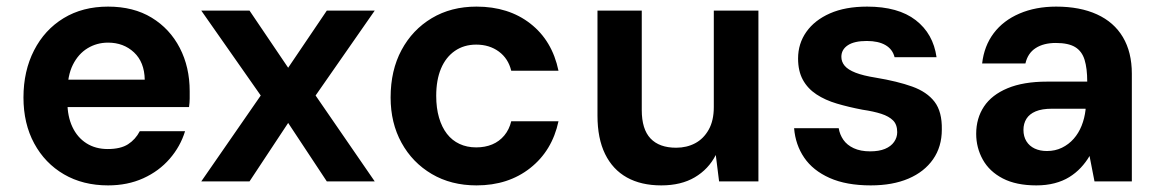

<svg xmlns="http://www.w3.org/2000/svg" viewBox="-20 -549 3512 581"><path d="M307 12Q231 12 173.5 -21.5Q116 -55 83.5 -115Q51 -175 51 -254Q51 -334 83 -396.5Q115 -459 172.5 -494Q230 -529 307 -529Q384 -529 439 -495.5Q494 -462 524 -404Q554 -346 554 -273Q554 -263 554 -251Q554 -239 552 -225H148V-308H418Q417 -361 385.5 -390.5Q354 -420 307 -420Q273 -420 245 -403Q217 -386 200.5 -353Q184 -320 184 -269V-240Q184 -197 199 -165Q214 -133 241.5 -115.5Q269 -98 306 -98Q345 -98 367.5 -112.5Q390 -127 403 -152H540Q526 -106 493.5 -68.5Q461 -31 413.5 -9.5Q366 12 307 12Z M589 0 769 -260 589 -517H735L852 -344L969 -517H1114L935 -260L1114 0H969L852 -177L735 0Z M1422 12Q1345 12 1286.5 -22.5Q1228 -57 1195 -117Q1162 -177 1162 -254Q1162 -336 1195 -397.5Q1228 -459 1286.5 -494Q1345 -529 1422 -529Q1519 -529 1585 -477.5Q1651 -426 1670 -335H1527Q1518 -372 1489.5 -393Q1461 -414 1421 -414Q1384 -414 1356.5 -395Q1329 -376 1314.5 -341.5Q1300 -307 1300 -259Q1300 -222 1308.5 -193Q1317 -164 1332.5 -144Q1348 -124 1370.5 -113.5Q1393 -103 1421 -103Q1448 -103 1469.5 -112Q1491 -121 1506 -139Q1521 -157 1527 -182H1670Q1651 -93 1584.5 -40.5Q1518 12 1422 12Z M1981 12Q1920 12 1877 -12Q1834 -36 1811 -83Q1788 -130 1788 -199V-517H1922V-216Q1922 -158 1948.5 -130Q1975 -102 2026 -102Q2058 -102 2083.5 -115.5Q2109 -129 2124.5 -156.5Q2140 -184 2140 -225V-517H2275V0H2156L2146 -80Q2124 -37 2082.5 -12.5Q2041 12 1981 12Z M2615 12Q2541 12 2490.5 -10.5Q2440 -33 2413.5 -72Q2387 -111 2383 -161H2518Q2521 -142 2532 -126Q2543 -110 2563.5 -100.5Q2584 -91 2613 -91Q2640 -91 2658 -98.5Q2676 -106 2685.5 -119.5Q2695 -133 2695 -149Q2695 -172 2682.5 -184.5Q2670 -197 2647 -204.5Q2624 -212 2590 -217Q2548 -225 2512.5 -235.5Q2477 -246 2450.5 -263.5Q2424 -281 2409.5 -307.5Q2395 -334 2395 -372Q2395 -417 2420 -452.5Q2445 -488 2491.5 -508.5Q2538 -529 2604 -529Q2698 -529 2751 -488Q2804 -447 2814 -376H2687Q2681 -400 2659.5 -412.5Q2638 -425 2603 -425Q2565 -425 2545.5 -412Q2526 -399 2526 -377Q2526 -362 2536 -350Q2546 -338 2569 -329Q2592 -320 2630 -314Q2696 -303 2740.5 -287Q2785 -271 2808 -241Q2831 -211 2830 -157Q2830 -105 2803.5 -67Q2777 -29 2729 -8.5Q2681 12 2615 12Z M3116 12Q3055 12 3014.5 -9Q2974 -30 2954 -66Q2934 -102 2934 -144Q2934 -191 2957.5 -226.5Q2981 -262 3029 -282Q3077 -302 3148 -302H3270Q3270 -342 3262 -368Q3254 -394 3233.5 -406.5Q3213 -419 3175 -419Q3138 -419 3114 -403.5Q3090 -388 3083 -357H2952Q2958 -410 2987 -448.5Q3016 -487 3065 -508Q3114 -529 3176 -529Q3248 -529 3299.5 -505.5Q3351 -482 3378 -436.5Q3405 -391 3405 -326V0H3292L3277 -77Q3266 -58 3250.5 -41.5Q3235 -25 3215.5 -13Q3196 -1 3171 5.5Q3146 12 3116 12ZM3148 -92Q3173 -92 3193.5 -102Q3214 -112 3229 -129Q3244 -146 3253 -168.5Q3262 -191 3265 -217V-220H3163Q3133 -220 3114 -212Q3095 -204 3086 -189.5Q3077 -175 3077 -156Q3077 -136 3086 -121.5Q3095 -107 3111 -99.5Q3127 -92 3148 -92Z"/></svg>

Font: DM Sans 11pt
Style: Bold
Weight: 700
Version: Version 4.004;gftools[0.9.30]